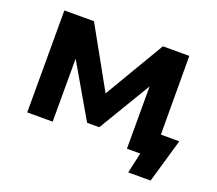

<svg xmlns="http://www.w3.org/2000/svg" viewBox="-110 -689 1075 950"><g transform="rotate(20 427.5 -214.5)"><path d="M833 -123H736L735 -537H596L409 -221L233 -537H77V0H211V-332L373 -53H437L602 -328V0H672L648 108H766Z"/></g></svg>

Font: Montserrat-Alt1
Style: Bold
Weight: 700
Designer: Differentunic
Foundry: Differentunic
Version: Version 7.222